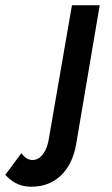

<svg xmlns="http://www.w3.org/2000/svg" viewBox="-150 -480 422 726"><path d="M-69 99 -130 181C-109 204 -79 226 -34 226C-33 226 -31 226 -30 226C62 226 122 161 138 65L227 -460H122L35 43C29 86 7 125 -27 125C-44 125 -58 115 -69 99Z"/></svg>

Font: Jost Medium
Style: Italic
Weight: 500
Italic angle: -5°
Version: Version 3.710